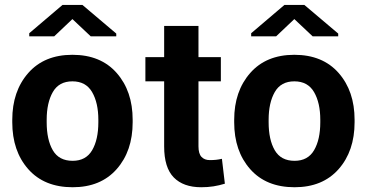

<svg xmlns="http://www.w3.org/2000/svg" viewBox="-20 -765 1519 795"><path d="M30.8 0ZM461.4 -626V-614.7H355.5L279.8 -686L204.6 -614.7H101.1V-627.4L238.8 -744.6H321.3ZM30.8 -269Q30.8 -387.2 96.9 -462.6Q163.1 -538.1 279.8 -538.1Q397 -538.1 463.1 -462.9Q529.3 -387.7 529.3 -269V-258.8Q529.3 -139.6 463.1 -64.7Q397 10.3 280.8 10.3Q163.1 10.3 96.9 -64.7Q30.8 -139.6 30.8 -258.8ZM173.3 -258.8Q173.3 -186.5 198.7 -142.8Q224.1 -99.1 280.8 -99.1Q335.9 -99.1 361.6 -143.1Q387.2 -187 387.2 -258.8V-269Q387.2 -339.4 361.3 -383.8Q335.4 -428.2 279.8 -428.2Q224.1 -428.2 198.7 -383.8Q173.3 -339.4 173.3 -269Z M801.8 -657.7V-528.3H894.5V-428.2H801.8V-159.2Q801.8 -128.4 814.5 -115.2Q827.1 -102.1 848.6 -102.1Q863.3 -102.1 874.3 -103.3Q885.3 -104.5 898.9 -107.4L911.1 -4.4Q887.2 2.9 863.8 6.6Q840.3 10.3 813 10.3Q739.3 10.3 699.5 -30.3Q659.7 -70.8 659.7 -158.7V-428.2H582V-528.3H659.7V-657.7Z M949.7 0ZM1380.4 -626V-614.7H1274.4L1198.7 -686L1123.5 -614.7H1020V-627.4L1157.7 -744.6H1240.2ZM949.7 -269Q949.7 -387.2 1015.9 -462.6Q1082 -538.1 1198.7 -538.1Q1315.9 -538.1 1382.1 -462.9Q1448.2 -387.7 1448.2 -269V-258.8Q1448.2 -139.6 1382.1 -64.7Q1315.9 10.3 1199.7 10.3Q1082 10.3 1015.9 -64.7Q949.7 -139.6 949.7 -258.8ZM1092.3 -258.8Q1092.3 -186.5 1117.7 -142.8Q1143.1 -99.1 1199.7 -99.1Q1254.9 -99.1 1280.5 -143.1Q1306.2 -187 1306.2 -258.8V-269Q1306.2 -339.4 1280.3 -383.8Q1254.4 -428.2 1198.7 -428.2Q1143.1 -428.2 1117.7 -383.8Q1092.3 -339.4 1092.3 -269Z"/></svg>

Font: TypoPRO Roboto Slab
Style: Bold
Weight: 700
Designer: Google
Version: Version 1.100263; 2013; ttfautohint (v0.94.20-1c74) -l 8 -r 